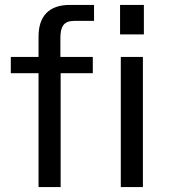

<svg xmlns="http://www.w3.org/2000/svg" viewBox="-20 -762 690 782"><path d="M358 -530H226V-606C226 -654 239 -677 283 -677H363V-742H265C179 -742 137 -696 137 -613V-530H24V-464H137V0H227V-464H358ZM566 -742H469V-622H566ZM562 -530H472V0H562Z"/></svg>

Font: 18Franklin
Style: Regular
Weight: 400
Designer: Pablo Impallari, Rodrigo Fuenzalida (Modified by Dan O. Williams)
Version: Version 0.025;PS 000.025;hotconv 1.0.88;makeotf.lib2.5.64775